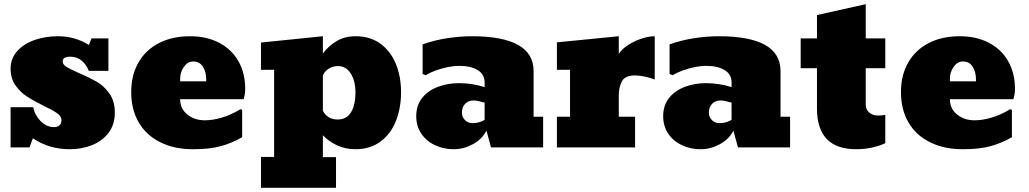

<svg xmlns="http://www.w3.org/2000/svg" viewBox="-20 -707 4934 921"><path d="M314.9 8.8Q214.8 8.8 137.7 -43.9L121.6 0H30.8V-192.9H139.6Q146 -155.8 174.3 -126.5Q202.6 -97.2 239.7 -97.2Q253.9 -97.2 264.4 -105Q274.9 -112.8 274.9 -130.9Q274.9 -148.9 254.4 -163.6Q233.4 -178.7 191.9 -198.2Q141.6 -223.1 109.9 -243.7Q77.6 -264.2 54.2 -297.6Q30.8 -331.1 30.8 -377.9Q30.8 -426.3 62.5 -461.9Q94.2 -497.1 146 -515.1Q197.8 -533.2 258.8 -533.2Q338.4 -533.2 406.7 -491.2L418.9 -522.9H500V-367.2H405.8Q393.6 -398.9 370.6 -417Q347.7 -435.1 316.9 -435.1Q280.8 -435.1 280.8 -412.1Q281.2 -396.5 299.8 -385.3Q318.4 -374.5 359.9 -356Q385.7 -345.2 407.2 -334.5Q428.7 -323.7 445.8 -314Q480 -293.9 505.4 -257.6Q530.8 -221.2 530.8 -167Q530.8 -109.4 501 -70.3Q471.2 -30.8 421.9 -11Q372.6 8.8 314.9 8.8Z M906.2 8.8Q815.4 8.8 748.5 -24.9Q681.2 -58.1 645.3 -120.1Q609.4 -182.1 609.4 -265.1Q609.4 -347.2 644.5 -407.7Q679.2 -467.8 742.7 -500.5Q806.2 -533.2 891.6 -533.2Q970.2 -533.2 1030.3 -502.4Q1090.3 -471.2 1123.3 -414.1Q1156.2 -356.9 1156.2 -280.8Q1156.2 -254.4 1148.4 -231H844.2Q844.2 -185.1 878.9 -157.5Q913.6 -129.9 962.4 -129.9Q999.5 -129.9 1043.9 -142.8Q1088.4 -155.8 1133.3 -183.1L1141.6 -180.2V-48.8Q1091.3 -20 1038.3 -5.6Q985.4 8.8 906.2 8.8ZM844.2 -331.1V-316.9H969.2V-327.1Q969.2 -361.8 953.4 -387Q937.5 -412.1 906.2 -412.1Q880.4 -412.1 862.3 -386.5Q844.2 -360.8 844.2 -331.1Z M1591.8 193.8H1231.9V45.9H1294.9V-372.1H1231.9V-502.9L1528.8 -533.2V-450.2Q1553.7 -484.9 1593.3 -509Q1632.8 -533.2 1686 -533.2Q1755.9 -533.2 1805.2 -497.1Q1854.5 -460.9 1879.2 -399.9Q1903.8 -338.9 1903.8 -264.2Q1903.8 -189.9 1879.4 -127Q1855 -64.9 1805.4 -28.1Q1755.9 8.8 1685.1 8.8Q1635.7 8.8 1595.5 -10.5Q1555.2 -29.8 1528.8 -58.1V46.9H1591.8ZM1599.1 -133.8Q1643.1 -133.8 1664.1 -168.9Q1685.1 -204.1 1685.1 -261.2Q1685.1 -319.8 1662.1 -355Q1639.2 -390.1 1602.1 -390.1Q1577.1 -390.1 1557.1 -377.7Q1537.1 -365.2 1528.8 -345.2V-175.8Q1550.8 -133.8 1599.1 -133.8Z M2156.7 8.8Q2106.9 8.8 2066.4 -10.7Q2025.4 -29.8 2001 -65.9Q1976.6 -102.1 1976.6 -149.9Q1976.6 -201.7 2005.4 -237.8Q2034.2 -272.9 2080.8 -290.5Q2127.4 -308.1 2181.6 -308.1Q2245.6 -308.1 2304.7 -289.1V-311Q2304.7 -350.1 2271.7 -370.6Q2238.8 -391.1 2182.6 -391.1Q2158.7 -391.1 2128.9 -385.3Q2099.1 -379.4 2070.8 -369.1Q2042.5 -358.9 2021.5 -346.2L2007.3 -352.1V-494.1Q2066.4 -515.1 2127.9 -524.2Q2189.5 -533.2 2242.7 -533.2Q2539.6 -533.2 2539.6 -366.2V-147H2585.4V0H2335.4L2313.5 -80.1Q2292.5 -39.1 2248 -15.1Q2203.6 8.8 2156.7 8.8ZM2248.5 -116.2Q2264.6 -116.2 2281.5 -121.6Q2298.3 -127 2304.7 -132.8V-214.8Q2297.4 -215.8 2281.2 -220.7Q2264.6 -225.1 2252.4 -225.1Q2226.6 -225.1 2211.2 -209Q2195.8 -192.9 2195.8 -166Q2195.8 -146 2210.2 -131.1Q2224.6 -116.2 2248.5 -116.2Z M3026.4 0H2651.4V-147H2714.4V-372.1H2651.4V-503.9L2948.2 -533.2V-448.2Q2963.9 -472.7 2994.1 -491.9Q3024.4 -511.2 3058.8 -522.2Q3093.3 -533.2 3120.6 -533.2V-326.2Q3063.5 -345.2 3026.4 -345.2Q2979.5 -345.2 2963.9 -318.1Q2948.2 -291 2948.2 -247.1V-147H3026.4Z M3341.3 8.8Q3291.5 8.8 3251 -10.7Q3210 -29.8 3185.5 -65.9Q3161.1 -102.1 3161.1 -149.9Q3161.1 -201.7 3189.9 -237.8Q3218.8 -272.9 3265.4 -290.5Q3312 -308.1 3366.2 -308.1Q3430.2 -308.1 3489.3 -289.1V-311Q3489.3 -350.1 3456.3 -370.6Q3423.3 -391.1 3367.2 -391.1Q3343.3 -391.1 3313.5 -385.3Q3283.7 -379.4 3255.4 -369.1Q3227.1 -358.9 3206.1 -346.2L3191.9 -352.1V-494.1Q3251 -515.1 3312.5 -524.2Q3374 -533.2 3427.2 -533.2Q3724.1 -533.2 3724.1 -366.2V-147H3770V0H3520L3498 -80.1Q3477.1 -39.1 3432.6 -15.1Q3388.2 8.8 3341.3 8.8ZM3433.1 -116.2Q3449.2 -116.2 3466.1 -121.6Q3482.9 -127 3489.3 -132.8V-214.8Q3481.9 -215.8 3465.8 -220.7Q3449.2 -225.1 3437 -225.1Q3411.1 -225.1 3395.8 -209Q3380.4 -192.9 3380.4 -166Q3380.4 -146 3394.8 -131.1Q3409.2 -116.2 3433.1 -116.2Z M4086.9 8.8Q3898.9 8.8 3898.9 -187V-379.9H3820.8V-522.9H3898.9V-634.8L4132.8 -687V-522.9H4226.6V-379.9H4132.8V-204.1Q4132.8 -182.1 4149.4 -167.5Q4166 -152.8 4190.9 -152.8Q4209 -152.8 4226.6 -155.8V-20Q4162.1 8.8 4086.9 8.8Z M4598.6 8.8Q4507.8 8.8 4440.9 -24.9Q4373.5 -58.1 4337.6 -120.1Q4301.8 -182.1 4301.8 -265.1Q4301.8 -347.2 4336.9 -407.7Q4371.6 -467.8 4435.1 -500.5Q4498.5 -533.2 4584 -533.2Q4662.6 -533.2 4722.7 -502.4Q4782.7 -471.2 4815.7 -414.1Q4848.6 -356.9 4848.6 -280.8Q4848.6 -254.4 4840.8 -231H4536.6Q4536.6 -185.1 4571.3 -157.5Q4606 -129.9 4654.8 -129.9Q4691.9 -129.9 4736.3 -142.8Q4780.8 -155.8 4825.7 -183.1L4834 -180.2V-48.8Q4783.7 -20 4730.7 -5.6Q4677.7 8.8 4598.6 8.8ZM4536.6 -331.1V-316.9H4661.6V-327.1Q4661.6 -361.8 4645.8 -387Q4629.9 -412.1 4598.6 -412.1Q4572.8 -412.1 4554.7 -386.5Q4536.6 -360.8 4536.6 -331.1Z"/></svg>

Font: Moul
Style: Regular
Weight: 400
Designer: Danh Hong
Version: Version 8.002; ttfautohint (v1.8.3)